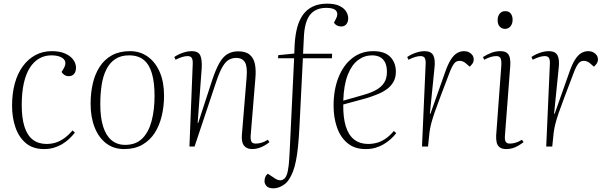

<svg xmlns="http://www.w3.org/2000/svg" viewBox="-20 -802 3320 1051"><path d="M264 -522Q308 -522 337.5 -508.5Q367 -495 381.5 -474.5Q396 -454 396 -432Q396 -409 385 -397Q374 -385 357 -385Q343 -385 333 -391.5Q323 -398 317 -408L328 -426Q341 -448 337 -464Q333 -480 313 -489.5Q293 -499 261 -499Q225 -499 195 -482Q165 -465 143.5 -431.5Q122 -398 110.5 -347Q99 -296 99 -226Q99 -156 114 -108.5Q129 -61 159.5 -37.5Q190 -14 235 -14Q260 -14 283.5 -21Q307 -28 330.5 -44.5Q354 -61 377 -88L390 -76Q375 -57 357 -40.5Q339 -24 318.5 -12Q298 0 274 7Q250 14 221 14Q160 14 121.5 -18.5Q83 -51 64.5 -105Q46 -159 46 -223Q46 -290 61 -345Q76 -400 105 -439.5Q134 -479 174 -500.5Q214 -522 264 -522Z M660 14Q602 14 561 -17.5Q520 -49 498 -105Q476 -161 476 -234Q476 -293 488 -345Q500 -397 526 -437Q552 -477 593 -499.5Q634 -522 692 -522Q746 -522 788 -492.5Q830 -463 854 -408.5Q878 -354 878 -278Q878 -221 865.5 -168Q853 -115 827 -74.5Q801 -34 759.5 -10Q718 14 660 14ZM665 -9Q724 -9 759 -44Q794 -79 810 -140Q826 -201 826 -277Q826 -349 812 -398.5Q798 -448 767.5 -473.5Q737 -499 686 -499Q642 -499 611.5 -479Q581 -459 562.5 -422.5Q544 -386 536.5 -337.5Q529 -289 529 -231Q529 -159 544.5 -109.5Q560 -60 590.5 -34.5Q621 -9 665 -9Z M1455 -24Q1444 -15 1429 -6Q1414 3 1396.5 8.5Q1379 14 1360 14Q1331 14 1316 -4.5Q1301 -23 1304 -63L1330 -379Q1335 -438 1320.5 -461.5Q1306 -485 1274 -485Q1252 -485 1234 -475.5Q1216 -466 1199 -438Q1182 -410 1163 -353L1045 0H1017L1035 -452Q1036 -475 1029.5 -485Q1023 -495 1007 -495Q995 -495 979 -490.5Q963 -486 941 -475L934 -490Q947 -499 962.5 -506Q978 -513 995 -517.5Q1012 -522 1029 -522Q1067 -522 1077 -497Q1087 -472 1084 -427L1062 -129H1065L1142 -365Q1161 -422 1180.5 -456.5Q1200 -491 1225 -506Q1250 -521 1284 -521Q1325 -521 1347 -502.5Q1369 -484 1375.5 -451Q1382 -418 1378 -374L1352 -58Q1351 -37 1356.5 -26.5Q1362 -16 1380 -16Q1396 -16 1412.5 -21Q1429 -26 1446 -37Z M1766 -759Q1726 -759 1699.5 -741.5Q1673 -724 1660 -690.5Q1647 -657 1644 -610L1639 -508H1798L1797 -483H1638L1619 -104Q1616 -47 1611.5 -1.5Q1607 44 1600 78.5Q1593 113 1583.5 137.5Q1574 162 1562 180Q1551 197 1536.5 207.5Q1522 218 1506.5 223.5Q1491 229 1477 229Q1450 229 1439 216.5Q1428 204 1428 190Q1428 176 1432.5 166Q1437 156 1446 149L1472 166Q1507 193 1528.5 181.5Q1550 170 1556 131Q1559 115 1560.5 101Q1562 87 1563 71Q1564 55 1565 37Q1566 19 1567 -1L1590 -483H1502L1503 -500L1591 -509L1593 -559Q1596 -611 1607 -652Q1618 -693 1639 -722Q1660 -751 1693 -766.5Q1726 -782 1771 -782Q1812 -782 1837.5 -770Q1863 -758 1874.5 -739.5Q1886 -721 1886 -702Q1886 -681 1875.5 -669Q1865 -657 1848 -657Q1835 -657 1824.5 -662.5Q1814 -668 1808 -678L1818 -697Q1833 -724 1821 -741.5Q1809 -759 1766 -759Z M2023 -522Q2086 -522 2116.5 -490.5Q2147 -459 2147 -409Q2147 -378 2134 -354.5Q2121 -331 2098.5 -314.5Q2076 -298 2046.5 -286Q2017 -274 1984 -264L1859 -230Q1858 -158 1873 -110Q1888 -62 1919 -38Q1950 -14 1995 -14Q2020 -14 2043.5 -20.5Q2067 -27 2090 -42.5Q2113 -58 2136 -85L2149 -73Q2135 -55 2117.5 -39.5Q2100 -24 2079.5 -12Q2059 0 2035 7Q2011 14 1981 14Q1921 14 1882 -18.5Q1843 -51 1824.5 -105Q1806 -159 1806 -223Q1806 -310 1832.5 -377.5Q1859 -445 1908 -483.5Q1957 -522 2023 -522ZM2098 -408Q2098 -439 2088.5 -459Q2079 -479 2061 -489Q2043 -499 2016 -499Q1975 -499 1940 -473Q1905 -447 1883.5 -392Q1862 -337 1859 -251L1968 -282Q2011 -294 2039.5 -310Q2068 -326 2083 -349.5Q2098 -373 2098 -408Z M2310 -452Q2311 -474 2305 -484.5Q2299 -495 2282 -495Q2270 -495 2254 -490.5Q2238 -486 2216 -475L2209 -490Q2222 -499 2237.5 -506Q2253 -513 2270 -517.5Q2287 -522 2304 -522Q2340 -522 2352 -498.5Q2364 -475 2358 -427L2333 -179H2336L2417 -408Q2432 -451 2448 -476Q2464 -501 2482 -511.5Q2500 -522 2520 -522Q2535 -522 2547 -516Q2559 -510 2566 -500Q2573 -490 2573 -477Q2573 -463 2566 -453.5Q2559 -444 2551 -437L2535 -451Q2526 -460 2516 -464.5Q2506 -469 2496 -469Q2488 -469 2480.5 -466Q2473 -463 2466.5 -455Q2460 -447 2453 -433Q2446 -419 2438 -397Q2410 -323 2390.5 -272Q2371 -221 2359 -186Q2347 -151 2340.5 -126Q2334 -101 2331 -77L2323 0H2290Z M2724 -441Q2726 -469 2720.5 -482Q2715 -495 2697 -495Q2683 -495 2667.5 -490.5Q2652 -486 2630 -475L2624 -490Q2648 -505 2671 -513.5Q2694 -522 2719 -522Q2744 -522 2756 -511.5Q2768 -501 2771.5 -482.5Q2775 -464 2773 -440L2744 -60Q2742 -34 2749 -25Q2756 -16 2770 -16Q2785 -16 2801.5 -20.5Q2818 -25 2837 -37L2846 -24Q2833 -14 2818 -5Q2803 4 2786.5 9Q2770 14 2751 14Q2728 14 2715 4Q2702 -6 2698.5 -23.5Q2695 -41 2696 -61ZM2704 -691Q2704 -714 2715.5 -727.5Q2727 -741 2745 -741Q2759 -741 2767.5 -735.5Q2776 -730 2781 -719.5Q2786 -709 2786 -694Q2786 -673 2775 -658.5Q2764 -644 2744 -644Q2727 -644 2715.5 -656.5Q2704 -669 2704 -691Z M2990 -452Q2991 -474 2985 -484.5Q2979 -495 2962 -495Q2950 -495 2934 -490.5Q2918 -486 2896 -475L2889 -490Q2902 -499 2917.5 -506Q2933 -513 2950 -517.5Q2967 -522 2984 -522Q3020 -522 3032 -498.5Q3044 -475 3038 -427L3013 -179H3016L3097 -408Q3112 -451 3128 -476Q3144 -501 3162 -511.5Q3180 -522 3200 -522Q3215 -522 3227 -516Q3239 -510 3246 -500Q3253 -490 3253 -477Q3253 -463 3246 -453.5Q3239 -444 3231 -437L3215 -451Q3206 -460 3196 -464.5Q3186 -469 3176 -469Q3168 -469 3160.5 -466Q3153 -463 3146.5 -455Q3140 -447 3133 -433Q3126 -419 3118 -397Q3090 -323 3070.5 -272Q3051 -221 3039 -186Q3027 -151 3020.5 -126Q3014 -101 3011 -77L3003 0H2970Z"/></svg>

Font: Literata 60pt ExtraLight
Style: Italic
Weight: 250
Italic angle: -2°
Designer: Latin by Veronika Burian and Jose Scaglione. Greek by Irene Vlachou. Cyrillic by Vera Evstafieva
Foundry: TypeTogether
Version: Version 3.103;gftools[0.9.29]